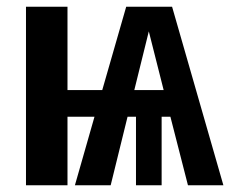

<svg xmlns="http://www.w3.org/2000/svg" viewBox="-20 -549 684 569"><path d="M537 0 485 -203H459V0H383V-203H358L308 0H202L260 -203H180V0H57V-529H180V-282H283L354 -529H490L642 0ZM378 -282H465L421 -456Z"/></svg>

Font: Fira Sans Extra Condensed Medium
Style: Regular
Weight: 500
Width: 1
Designer: Carrois Corporate & Edenspiekermann AG
Foundry: Carrois Corporate GbR & Edenspiekermann AG
Version: Version 4.203